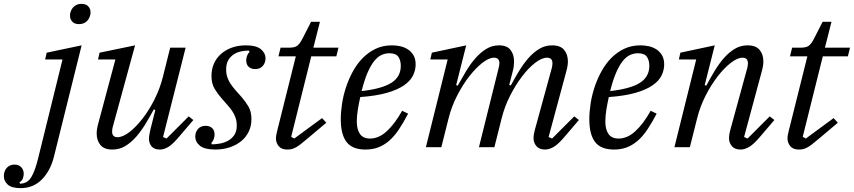

<svg xmlns="http://www.w3.org/2000/svg" viewBox="-174 -763 4425 995"><path d="M-67 212Q-114 212 -134 193.5Q-154 175 -154 150Q-154 124 -139 107Q-124 90 -99 90Q-76 90 -63.5 104Q-51 118 -51 138Q-51 147 -55 160Q-59 173 -73 182L-70 189Q-31 188 -11.5 154.5Q8 121 23 60L150 -455H60L68 -490L249 -528L106 47Q88 121 43.5 166.5Q-1 212 -67 212ZM235 -638Q212 -638 200.5 -651Q189 -664 189 -679Q189 -683 189 -688Q189 -693 191 -698Q196 -718 211 -730.5Q226 -743 249 -743Q272 -743 283.5 -730Q295 -717 295 -702Q295 -698 295 -693Q295 -688 293 -683Q288 -663 273 -650.5Q258 -638 235 -638Z M408 12Q366 12 346.5 -11.5Q327 -35 327 -71Q327 -93 335 -122L424 -455H334L342 -490L526 -528L410 -104Q407 -92 407 -81Q407 -52 435 -52Q462 -52 496 -78Q530 -104 564 -147.5Q598 -191 626.5 -247.5Q655 -304 670 -364L708 -516H788L671 -53L689 -45L804 -160L828 -141L757 -58Q722 -16 699 -2Q676 12 655 12Q625 12 611.5 -4.5Q598 -21 598 -44Q598 -55 601 -70Q604 -85 606 -94L631 -193L623 -196Q602 -157 579.5 -120Q557 -83 531 -53.5Q505 -24 475 -6Q445 12 408 12Z M942 12Q887 12 862.5 -7.5Q838 -27 838 -56Q838 -78 852 -94.5Q866 -111 892 -111Q912 -111 925 -99.5Q938 -88 938 -65Q938 -54 933.5 -42Q929 -30 921 -22L924 -15Q943 -15 965.5 -19Q988 -23 1007.5 -33.5Q1027 -44 1040 -63Q1053 -82 1053 -112Q1053 -134 1047 -152Q1041 -170 1030 -186.5Q1019 -203 1004.5 -219Q990 -235 973 -255Q953 -278 937.5 -304Q922 -330 922 -370Q922 -405 935 -434Q948 -463 972 -484Q996 -505 1028.5 -516.5Q1061 -528 1100 -528Q1154 -528 1178 -508Q1202 -488 1202 -460Q1202 -438 1188 -421.5Q1174 -405 1148 -405Q1128 -405 1115 -416.5Q1102 -428 1102 -451Q1102 -462 1106.5 -474Q1111 -486 1119 -494L1116 -501Q1098 -501 1077 -497Q1056 -493 1038.5 -482Q1021 -471 1009.5 -452Q998 -433 998 -403Q998 -381 1004 -363Q1010 -345 1021 -328.5Q1032 -312 1046.5 -295.5Q1061 -279 1078 -260Q1098 -237 1113.5 -211Q1129 -185 1129 -145Q1129 -110 1115 -81Q1101 -52 1076 -31.5Q1051 -11 1016.5 0.5Q982 12 942 12Z M1315 12Q1285 12 1270.5 -5.5Q1256 -23 1256 -46Q1256 -57 1259 -69.5Q1262 -82 1264 -91L1359 -471H1269L1280 -516H1325Q1354 -516 1367 -526.5Q1380 -537 1392 -560L1438 -650H1484L1450 -516H1580L1569 -471H1439L1335 -54L1351 -45L1495 -151L1517 -127L1416 -42Q1395 -24 1381 -13.5Q1367 -3 1356 2.5Q1345 8 1335.5 10Q1326 12 1315 12Z M1720 12Q1652 12 1622 -27Q1592 -66 1592 -145Q1592 -182 1598.5 -225Q1605 -268 1619 -310.5Q1633 -353 1654.5 -392.5Q1676 -432 1705.5 -462Q1735 -492 1772.5 -510Q1810 -528 1857 -528Q1878 -528 1899.5 -523.5Q1921 -519 1939 -507.5Q1957 -496 1968.5 -477Q1980 -458 1980 -429Q1980 -400 1966.5 -372Q1953 -344 1920 -321Q1887 -298 1831.5 -282Q1776 -266 1693 -260Q1686 -229 1680.5 -195.5Q1675 -162 1675 -134Q1675 -92 1691.5 -68.5Q1708 -45 1744 -45Q1789 -45 1830.5 -83Q1872 -121 1910 -189L1941 -174Q1916 -126 1892 -90.5Q1868 -55 1841.5 -32.5Q1815 -10 1785.5 1Q1756 12 1720 12ZM1700 -291Q1806 -303 1854.5 -334Q1903 -365 1903 -422Q1903 -450 1890.5 -468.5Q1878 -487 1844 -487Q1822 -487 1802 -477.5Q1782 -468 1764 -445Q1746 -422 1730 -384.5Q1714 -347 1700 -291Z M2651 12Q2621 12 2606 -5.5Q2591 -23 2591 -46Q2591 -57 2593 -69Q2595 -81 2598 -91L2686 -412Q2689 -425 2689 -435Q2689 -464 2661 -464Q2634 -464 2599.5 -437.5Q2565 -411 2531.5 -367Q2498 -323 2469.5 -267Q2441 -211 2426 -151L2388 0H2308L2410 -410Q2414 -426 2414 -435Q2414 -464 2386 -464Q2360 -464 2326 -437.5Q2292 -411 2258 -367.5Q2224 -324 2195 -267.5Q2166 -211 2151 -151L2113 0H2033L2146 -455H2056L2064 -490L2242 -528L2190 -322L2198 -319Q2219 -357 2241.5 -394.5Q2264 -432 2290 -461.5Q2316 -491 2346 -509.5Q2376 -528 2412 -528Q2453 -528 2471.5 -504.5Q2490 -481 2490 -444Q2490 -433 2488.5 -420Q2487 -407 2483 -393L2465 -323L2473 -320Q2494 -359 2516.5 -396Q2539 -433 2565 -462.5Q2591 -492 2621 -510Q2651 -528 2687 -528Q2730 -528 2749.5 -504.5Q2769 -481 2769 -445Q2769 -423 2761 -394L2669 -53L2687 -45L2802 -160L2826 -141L2755 -58Q2720 -16 2696 -2Q2672 12 2651 12Z M3008 12Q2940 12 2910 -27Q2880 -66 2880 -145Q2880 -182 2886.5 -225Q2893 -268 2907 -310.5Q2921 -353 2942.5 -392.5Q2964 -432 2993.5 -462Q3023 -492 3060.5 -510Q3098 -528 3145 -528Q3166 -528 3187.5 -523.5Q3209 -519 3227 -507.5Q3245 -496 3256.5 -477Q3268 -458 3268 -429Q3268 -400 3254.5 -372Q3241 -344 3208 -321Q3175 -298 3119.5 -282Q3064 -266 2981 -260Q2974 -229 2968.5 -195.5Q2963 -162 2963 -134Q2963 -92 2979.5 -68.5Q2996 -45 3032 -45Q3077 -45 3118.5 -83Q3160 -121 3198 -189L3229 -174Q3204 -126 3180 -90.5Q3156 -55 3129.5 -32.5Q3103 -10 3073.5 1Q3044 12 3008 12ZM2988 -291Q3094 -303 3142.5 -334Q3191 -365 3191 -422Q3191 -450 3178.5 -468.5Q3166 -487 3132 -487Q3110 -487 3090 -477.5Q3070 -468 3052 -445Q3034 -422 3018 -384.5Q3002 -347 2988 -291Z M3664 12Q3634 12 3619 -5.5Q3604 -23 3604 -46Q3604 -57 3606 -69Q3608 -81 3611 -91L3699 -412Q3702 -425 3702 -435Q3702 -464 3674 -464Q3648 -464 3613.5 -437.5Q3579 -411 3545 -367Q3511 -323 3482.5 -267Q3454 -211 3439 -151L3401 0H3321L3434 -455H3344L3352 -490L3530 -528L3478 -322L3486 -319Q3507 -358 3529.5 -395.5Q3552 -433 3578 -462.5Q3604 -492 3634 -510Q3664 -528 3700 -528Q3743 -528 3762.5 -504.5Q3782 -481 3782 -445Q3782 -423 3774 -394L3682 -53L3700 -45L3815 -160L3839 -141L3768 -58Q3733 -16 3709 -2Q3685 12 3664 12Z M3966 12Q3936 12 3921.5 -5.5Q3907 -23 3907 -46Q3907 -57 3910 -69.5Q3913 -82 3915 -91L4010 -471H3920L3931 -516H3976Q4005 -516 4018 -526.5Q4031 -537 4043 -560L4089 -650H4135L4101 -516H4231L4220 -471H4090L3986 -54L4002 -45L4146 -151L4168 -127L4067 -42Q4046 -24 4032 -13.5Q4018 -3 4007 2.5Q3996 8 3986.5 10Q3977 12 3966 12Z"/></svg>

Font: IBM Plex Serif
Style: Italic
Weight: 400
Italic angle: -14°
Designer: Mike Abbink, Paul van der Laan, Pieter van Rosmalen
Foundry: Bold Monday
Version: Version 3.001